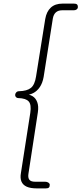

<svg xmlns="http://www.w3.org/2000/svg" viewBox="-20 -865 452 1065"><path d="M96 95 148 -239Q155 -285 139 -302.5Q123 -320 81 -321Q74 -321 69 -326Q64 -331 64 -338Q64 -346 70 -352.5Q76 -359 85 -359Q130 -360 151.5 -377.5Q173 -395 180 -441L231 -760Q238 -801 262 -823Q286 -845 327 -845H390Q402 -845 407 -840.5Q412 -836 412 -827Q412 -818 405.5 -813Q399 -808 390 -808H325Q281 -808 273 -762L222 -438Q216 -404 200.5 -381.5Q185 -359 164 -348.5Q143 -338 122 -338V-342Q143 -342 160.5 -331.5Q178 -321 186.5 -298.5Q195 -276 190 -242L138 97Q134 120 142.5 131.5Q151 143 174 143H230Q241 143 248.5 148Q256 153 256 160Q256 171 251 175.5Q246 180 234 180H185Q149 180 128 170.5Q107 161 99 142Q91 123 96 95Z"/></svg>

Font: SN Pro Thin
Style: Italic
Weight: 200
Italic angle: -9°
Designer: Tobias Whetton
Foundry: Supernotes
Version: Version 1.003;Glyphs 3.3 (3324)